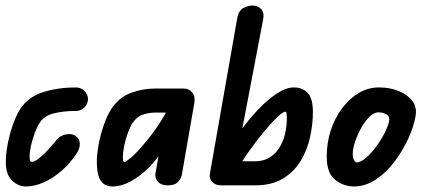

<svg xmlns="http://www.w3.org/2000/svg" viewBox="-20 -670 1563 694"><path d="M74 4Q46 4 23.5 -17.5Q1 -39 1 -85Q1 -112 7.5 -147.5Q14 -183 26 -217.5Q38 -252 53 -276Q82 -320 136 -337Q190 -354 254 -354Q273 -354 285.5 -341Q298 -328 298 -312Q298 -295 285.5 -282Q273 -269 254 -269Q211 -269 175.5 -260.5Q140 -252 124 -227Q114 -212 105.5 -189Q97 -166 92 -143Q87 -120 87 -104Q87 -100 88 -92.5Q89 -85 95 -85Q104 -85 118 -95.5Q132 -106 145.5 -120Q159 -134 170 -147Q181 -160 184 -164Q198 -181 219.5 -184.5Q241 -188 254 -178Q268 -168 268.5 -151Q269 -134 258 -117Q235 -81 203.5 -53.5Q172 -26 138.5 -11Q105 4 74 4Z M387 4Q358 4 344 -17Q330 -38 330 -85Q330 -112 336.5 -147.5Q343 -183 355 -217.5Q367 -252 382 -276Q411 -319 454 -334.5Q497 -350 539 -350H625V-263H539Q520 -263 497.5 -256Q475 -249 458 -224Q449 -209 441 -186.5Q433 -164 428.5 -141Q424 -118 424 -102Q424 -98 425 -91Q426 -84 430 -84Q434 -84 454.5 -101Q475 -118 515 -167Q544 -203 565.5 -238.5Q587 -274 606 -308H674Q661 -279 643.5 -250Q626 -221 608 -192Q590 -163 572 -134Q550 -97 519 -65.5Q488 -34 453.5 -15Q419 4 387 4ZM586 0Q562 0 550.5 -13.5Q539 -27 542 -44L579 -252V-350H644Q664 -350 675.5 -335Q687 -320 682 -295L637 -37Q635 -26 624 -13Q613 0 586 0Z M902 0H794V-87H902Q930 -87 951.5 -99Q973 -111 987.5 -132.5Q1002 -154 1009.5 -183Q1017 -212 1017 -246Q1017 -253 1016 -259.5Q1015 -266 1011 -266Q1002 -266 980 -244.5Q958 -223 930.5 -189.5Q903 -156 877 -119Q851 -82 835 -51H794V-104Q815 -147 845.5 -191Q876 -235 911 -272Q946 -309 980 -331.5Q1014 -354 1042 -354Q1073 -354 1092 -334.5Q1111 -315 1111 -265Q1111 -222 1101 -175.5Q1091 -129 1067.5 -89.5Q1044 -50 1003.5 -25Q963 0 902 0ZM779 0Q759 0 747 -12.5Q735 -25 739 -44L838 -607Q843 -632 860 -641Q877 -650 892 -650Q912 -650 924 -637Q936 -624 931 -599L836 -101L840 0Z M1259 4Q1222 4 1191.5 -20Q1161 -44 1161 -104Q1161 -154 1175.5 -198.5Q1190 -243 1216.5 -278.5Q1243 -314 1277 -334Q1311 -354 1350 -354Q1388 -354 1420 -341.5Q1452 -329 1470 -305.5Q1488 -282 1482 -250Q1476 -213 1456 -169.5Q1436 -126 1406.5 -86.5Q1377 -47 1339 -21.5Q1301 4 1259 4ZM1269 -83Q1284 -83 1303 -99.5Q1322 -116 1340 -140.5Q1358 -165 1371 -191Q1384 -217 1387 -236Q1389 -250 1376 -257Q1363 -264 1348 -264Q1332 -264 1315.5 -248Q1299 -232 1285.5 -207.5Q1272 -183 1263.5 -157.5Q1255 -132 1255 -113Q1255 -99 1260 -91Q1265 -83 1269 -83Z"/></svg>

Font: Edu QLD Beginners
Style: Regular
Weight: 400
Designer: Tina and Corey Anderson
Foundry: Google for Education
Version: Version 1.001